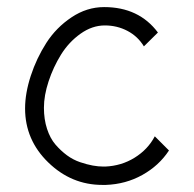

<svg xmlns="http://www.w3.org/2000/svg" viewBox="-20 -522 547 542"><path d="M276.9 -51.8H272Q257.8 -51.8 241.7 -54.7Q225.6 -57.6 206.1 -64.2Q186.5 -70.8 168.9 -83.7Q151.4 -96.7 136.5 -114Q121.6 -131.3 112.8 -158.2Q104 -185.1 104 -217.8Q104 -252.4 117.2 -292.5Q130.4 -332.5 152.3 -367.9Q174.3 -403.3 207.3 -426.8Q240.2 -450.2 275.9 -450.2Q310.5 -450.2 339.8 -434.8Q369.1 -419.4 386.2 -391.1L425.8 -430.2Q372.1 -502 273.9 -502Q225.1 -502 181.9 -473.1Q138.7 -444.3 110.8 -400.9Q83 -357.4 66.9 -308.1Q50.8 -258.8 50.8 -215.8Q50.8 -127 116.2 -63.5Q181.6 0 269 0H278.8Q335 -2 381.8 -28.1Q428.7 -54.2 457 -97.2L417 -137.2Q397.5 -100.1 360.1 -76.9Q322.8 -53.7 276.9 -51.8Z"/></svg>

Font: Comic Neue Angular
Style: Regular
Weight: 400
Designer: Craig Rozynski
Foundry: Craig Rozynski
Version: Version 2.003